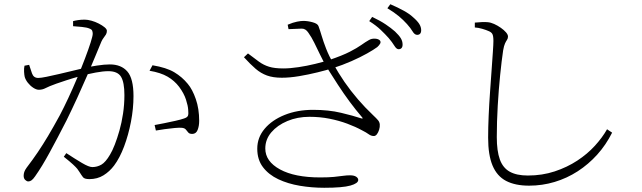

<svg xmlns="http://www.w3.org/2000/svg" viewBox="-20 -844 3040 909"><path d="M294 -119Q335 -92 368 -72.5Q401 -53 417 -53Q440 -53 460 -64.5Q480 -76 501 -112Q512 -130 523.5 -159.5Q535 -189 545.5 -226Q556 -263 562.5 -306Q569 -349 569 -394Q569 -454 553 -480.5Q537 -507 493 -507Q468 -507 433 -500.5Q398 -494 361.5 -484Q325 -474 294.5 -464Q264 -454 247 -448Q211 -435 196 -427Q181 -419 164 -419Q152 -419 137.5 -428.5Q123 -438 112 -452Q101 -466 97 -480Q95 -488 94 -504Q93 -520 96 -533L118 -537Q124 -518 131.5 -496.5Q139 -475 161 -475Q174 -475 200.5 -480.5Q227 -486 259.5 -493.5Q292 -501 324.5 -509Q357 -517 383 -523Q403 -528 438.5 -533.5Q474 -539 500 -539Q554 -539 583 -505.5Q612 -472 612 -389Q612 -330 600 -267.5Q588 -205 567.5 -150.5Q547 -96 520 -60Q499 -32 470 -14Q441 4 403 4Q380 4 373 -5Q366 -14 356 -30Q352 -37 346 -44.5Q340 -52 325.5 -65.5Q311 -79 282 -102ZM326 -720V-744Q337 -747 351 -749Q365 -751 381 -751Q395 -751 413 -746Q431 -741 447.5 -732.5Q464 -724 475 -715Q486 -706 486 -698Q486 -688 481.5 -680.5Q477 -673 471 -665.5Q465 -658 460 -647Q449 -621 432 -579.5Q415 -538 393 -487Q371 -436 346 -381.5Q321 -327 295 -274Q273 -231 253 -193Q233 -155 215 -122Q197 -89 180 -61Q163 -33 146 -9Q137 4 129.5 9.5Q122 15 114 15Q107 15 99.5 8Q92 1 92 -12Q92 -21 95 -30Q98 -39 106 -50Q135 -88 159 -123.5Q183 -159 208 -201Q233 -243 263 -298Q282 -334 303.5 -380Q325 -426 345.5 -475Q366 -524 382.5 -567.5Q399 -611 409 -642.5Q419 -674 419 -684Q419 -692 416.5 -698.5Q414 -705 403 -709Q392 -714 367.5 -716.5Q343 -719 326 -720ZM688 -509 702 -535Q768 -524 805 -502Q842 -480 869 -447Q891 -421 907 -375Q923 -329 923 -272Q923 -247 915.5 -228.5Q908 -210 890 -210Q877 -210 871.5 -216.5Q866 -223 860 -230.5Q854 -238 840 -239Q830 -240 807 -238Q784 -236 759.5 -232.5Q735 -229 718 -226L712 -252Q729 -255 756.5 -260.5Q784 -266 810.5 -272Q837 -278 851 -283Q867 -288 870 -296.5Q873 -305 871 -324Q870 -343 860.5 -372.5Q851 -402 828 -433Q806 -462 773.5 -481Q741 -500 688 -509Z M1820 -664Q1804 -682 1782 -703Q1760 -724 1728 -744L1742 -764Q1780 -746 1806 -728.5Q1832 -711 1850 -695Q1869 -677 1877.5 -663Q1886 -649 1886 -633Q1886 -622 1881 -616.5Q1876 -611 1867 -611Q1857 -611 1847 -627.5Q1837 -644 1820 -664ZM1907 -730Q1889 -750 1868 -767.5Q1847 -785 1814 -805L1828 -824Q1865 -808 1892 -793Q1919 -778 1935 -763Q1956 -745 1965 -730.5Q1974 -716 1974 -701Q1974 -690 1969 -684.5Q1964 -679 1955 -679Q1943 -679 1933.5 -695Q1924 -711 1907 -730ZM1462 -324Q1536 -324 1594.5 -310Q1653 -296 1689 -284Q1702 -280 1694 -289Q1664 -324 1635.5 -362.5Q1607 -401 1580 -442.5Q1553 -484 1526 -527Q1509 -557 1495 -586Q1481 -615 1468 -641.5Q1455 -668 1440 -689Q1427 -709 1408 -708.5Q1389 -708 1346 -706L1342 -727Q1368 -738 1386.5 -741.5Q1405 -745 1416 -745Q1437 -745 1460.5 -738.5Q1484 -732 1488 -720Q1495 -701 1503 -674Q1511 -647 1524 -613.5Q1537 -580 1559 -541Q1582 -498 1611 -456Q1640 -414 1674 -374.5Q1708 -335 1745 -300Q1763 -283 1770 -274.5Q1777 -266 1778 -255Q1779 -243 1775 -230Q1771 -217 1764.5 -208.5Q1758 -200 1750 -200Q1737 -200 1725.5 -208.5Q1714 -217 1694 -227Q1663 -244 1624 -258.5Q1585 -273 1540 -282Q1495 -291 1445 -291Q1388 -291 1340.5 -271Q1293 -251 1264.5 -217.5Q1236 -184 1236 -141Q1236 -80 1305.5 -42Q1375 -4 1496 -4Q1536 -4 1561 -6.5Q1586 -9 1603.5 -11.5Q1621 -14 1637 -14Q1656 -14 1666 -7.5Q1676 -1 1676 8Q1676 24 1639 34.5Q1602 45 1515 45Q1456 45 1399.5 35.5Q1343 26 1297.5 4.5Q1252 -17 1225 -52.5Q1198 -88 1198 -140Q1198 -193 1233 -234.5Q1268 -276 1328 -300Q1388 -324 1462 -324ZM1539 -560Q1601 -581 1636 -599Q1671 -617 1690.5 -631Q1710 -645 1726 -654Q1739 -662 1755.5 -661Q1772 -660 1779 -652Q1784 -645 1779.5 -637Q1775 -629 1766 -621Q1750 -609 1718 -591Q1686 -573 1644 -554.5Q1602 -536 1555 -521Q1526 -512 1483.5 -501.5Q1441 -491 1396.5 -483.5Q1352 -476 1314 -476Q1273 -476 1244 -486.5Q1215 -497 1190 -518.5Q1165 -540 1135 -573L1154 -591Q1184 -568 1206 -552Q1228 -536 1254 -528Q1280 -520 1321 -520Q1353 -520 1393 -526Q1433 -532 1472 -541.5Q1511 -551 1539 -560Z M2228 -714V-737Q2248 -739 2262.5 -739.5Q2277 -740 2288 -739Q2303 -738 2319.5 -730.5Q2336 -723 2351 -712.5Q2366 -702 2375.5 -691Q2385 -680 2385 -671Q2385 -662 2380.5 -655.5Q2376 -649 2371 -638.5Q2366 -628 2362 -605Q2355 -558 2348 -489.5Q2341 -421 2336.5 -344Q2332 -267 2332 -195Q2332 -129 2346.5 -89Q2361 -49 2393.5 -31Q2426 -13 2479 -13Q2547 -13 2606 -32.5Q2665 -52 2713 -83.5Q2761 -115 2796.5 -154Q2832 -193 2854 -232L2878 -216Q2849 -158 2807.5 -112Q2766 -66 2715 -33Q2664 0 2605.5 17.5Q2547 35 2485 35Q2419 35 2376 12.5Q2333 -10 2312 -60Q2291 -110 2291 -192Q2291 -240 2293.5 -296Q2296 -352 2300 -408Q2304 -464 2307.5 -513.5Q2311 -563 2313.5 -599Q2316 -635 2316 -650Q2316 -674 2311 -683Q2306 -692 2293 -697Q2282 -702 2263.5 -707.5Q2245 -713 2228 -714Z"/></svg>

Font: Source Han Serif JP VF
Style: Regular
Weight: 250
Designer: Ryoko NISHIZUKA 西塚涼子 (kana & ideographs); Frank Grießhammer (Latin, Greek & Cyrillic); Wenlong ZHANG 张文龙 (bopomofo); San
Foundry: Adobe
Version: Version 2.001;hotconv 1.1.0;makeotfexe 2.6.0